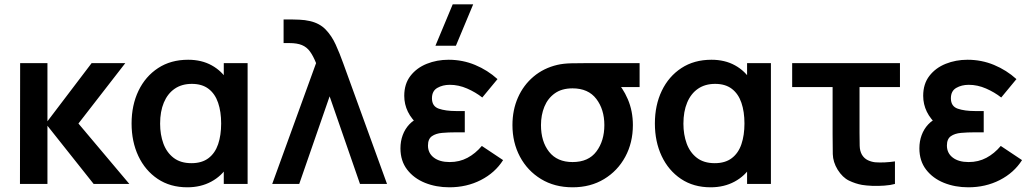

<svg xmlns="http://www.w3.org/2000/svg" viewBox="-20 -822 4609 858"><path d="M192 0H69.2L70 -540H192V-280L389.5 -540H540L330.5 -270L558 0H398.5L192 -260Z M817.2 15Q740.7 15 684.7 -22.5Q628.7 -60.1 598.3 -124.6Q568 -189.1 568 -270Q568 -352.1 598.9 -416.4Q629.8 -480.7 686.5 -517.8Q743.2 -555 820.7 -555Q880.8 -555 926 -530Q971.2 -505.1 998.3 -460.8L980 -435.5V-540H1086.5V0H980V-105.7L998.3 -80.3Q971.2 -35.8 924.2 -10.4Q877.2 15 817.2 15ZM835.5 -92.8Q882.3 -92.8 911.8 -115.3Q941.2 -137.7 954.8 -177.7Q968.3 -217.8 968.3 -270.2Q968.3 -322.8 954.7 -362.7Q941.1 -402.7 912.1 -424.9Q883.1 -447.2 837.2 -447.2Q792.2 -447.2 760.6 -425.4Q729 -403.7 712.2 -363.7Q695.5 -323.8 695.5 -269.3Q695.5 -220.7 710.1 -180.6Q724.8 -140.6 755.8 -116.7Q786.8 -92.8 835.5 -92.8Z M1317.2 0H1196.5L1392.5 -540Q1379.7 -571.9 1365.3 -591.7Q1351 -611.5 1329.3 -620.5Q1307.7 -629.5 1273.2 -629.5H1247.3V-735H1284.8Q1293.7 -735 1318.2 -734Q1342.8 -733.1 1365.7 -727.7Q1408.7 -717.7 1435.5 -689.8Q1462.3 -661.9 1480.1 -622.8Q1497.9 -583.7 1513.5 -540L1709.5 0H1588.7L1453 -391.5Z M1988 15Q2065.5 15 2128.8 -17.4Q2192.2 -49.8 2228.2 -106.5L2133.2 -169.8Q2104.4 -135.7 2068.9 -116.8Q2033.3 -97.8 1989.8 -97.8Q1944.6 -97.8 1918.5 -117.9Q1892.5 -137.9 1892.5 -171.7Q1892.5 -200.9 1910 -213.3Q1927.5 -225.7 1956 -228.2Q1984.5 -230.7 2017 -230.7H2057V-325.8H2017.2Q1971.7 -325.8 1941 -336.3Q1910.3 -346.8 1910.3 -382.8Q1910.3 -415.4 1934.3 -429.2Q1958.2 -443 1990.3 -443Q2029.3 -443 2067.4 -426.4Q2105.4 -409.8 2135.2 -386.3L2203.2 -468.5Q2159 -508.5 2103.1 -531.8Q2047.2 -555 1984.5 -555Q1932.5 -555 1887.2 -536.9Q1842 -518.8 1814.2 -482.9Q1786.5 -447 1786.5 -393.8Q1786.5 -356.1 1802.8 -322.6Q1819 -289.1 1854.2 -258.8L1856 -298Q1828.4 -286.7 1809 -266.1Q1789.7 -245.5 1779.6 -218.1Q1769.5 -190.8 1769.5 -159.3Q1769.5 -103 1799.5 -64Q1829.4 -25.1 1879.1 -5Q1928.8 15 1988 15ZM1925.8 -617.5H2017.3L2094.5 -802.5H2003Z M2538.7 15Q2458.1 15 2397.6 -22Q2337.1 -58.9 2303.5 -121.9Q2270 -184.8 2270 -263Q2270 -330.5 2294.6 -386.1Q2319.2 -441.7 2364.2 -479.6Q2409.2 -517.6 2470.3 -532Q2496.7 -538.2 2531.6 -539.1Q2566.5 -540 2612 -540H2838.2V-433H2700.2L2728 -465.3Q2762.8 -431.6 2785.5 -378.7Q2808.2 -325.8 2808.2 -263Q2808.2 -184.4 2774.2 -121.5Q2740.2 -58.5 2679.5 -21.8Q2618.8 15 2538.7 15ZM2538.7 -97.8Q2609.8 -97.8 2645.2 -145.2Q2680.7 -192.5 2680.7 -263Q2680.7 -332.9 2644.8 -380Q2608.9 -427.1 2538.7 -427.2Q2490.4 -427.2 2459.2 -404.8Q2427.9 -382.4 2412.7 -345.2Q2397.5 -308 2397.5 -263Q2397.5 -189.8 2433.6 -143.8Q2469.8 -97.8 2538.7 -97.8Z M3155.7 15Q3079.2 15 3023.2 -22.5Q2967.2 -60.1 2936.8 -124.6Q2906.5 -189.1 2906.5 -270Q2906.5 -352.1 2937.4 -416.4Q2968.3 -480.7 3025 -517.8Q3081.7 -555 3159.2 -555Q3219.3 -555 3264.5 -530Q3309.8 -505.1 3336.8 -460.8L3318.5 -435.5V-540H3425V0H3318.5V-105.7L3336.8 -80.3Q3309.8 -35.8 3262.7 -10.4Q3215.7 15 3155.7 15ZM3174 -92.8Q3220.8 -92.8 3250.2 -115.3Q3279.7 -137.7 3293.2 -177.7Q3306.8 -217.8 3306.8 -270.2Q3306.8 -322.8 3293.2 -362.7Q3279.6 -402.7 3250.6 -424.9Q3221.6 -447.2 3175.7 -447.2Q3130.8 -447.2 3099.1 -425.4Q3067.5 -403.7 3050.8 -363.7Q3034 -323.8 3034 -269.3Q3034 -220.7 3048.6 -180.6Q3063.2 -140.6 3094.2 -116.7Q3125.2 -92.8 3174 -92.8Z M3831.8 4.2Q3802.2 -1.2 3773.7 -15Q3745.2 -28.8 3723.2 -63.8Q3702.4 -97.8 3701.5 -133.6Q3700.7 -169.4 3700.7 -220.7V-433H3520V-540H4001.7V-433H3821V-227.3Q3821 -194 3821.7 -170.5Q3822.3 -147 3832 -130.2Q3842.2 -113.7 3858.2 -106.1Q3874.1 -98.6 3891 -96.8Q3911 -95.2 3934.5 -96.4Q3958.1 -97.6 3979.3 -100.8V0Q3959.2 5.6 3931.9 7.5Q3904.6 9.5 3877.8 8.5Q3850.9 7.4 3831.8 4.2Z M4307 15Q4384.5 15 4447.8 -17.4Q4511.2 -49.8 4547.2 -106.5L4452.2 -169.8Q4423.4 -135.7 4387.9 -116.8Q4352.3 -97.8 4308.8 -97.8Q4263.6 -97.8 4237.5 -117.9Q4211.5 -137.9 4211.5 -171.7Q4211.5 -200.9 4229 -213.3Q4246.5 -225.7 4275 -228.2Q4303.5 -230.7 4336 -230.7H4376V-325.8H4336.2Q4290.7 -325.8 4260 -336.3Q4229.3 -346.8 4229.3 -382.8Q4229.3 -415.4 4253.3 -429.2Q4277.2 -443 4309.3 -443Q4348.3 -443 4386.4 -426.4Q4424.4 -409.8 4454.2 -386.3L4522.2 -468.5Q4478 -508.5 4422.1 -531.8Q4366.2 -555 4303.5 -555Q4251.5 -555 4206.2 -536.9Q4161 -518.8 4133.2 -482.9Q4105.5 -447 4105.5 -393.8Q4105.5 -356.1 4121.8 -322.6Q4138 -289.1 4173.2 -258.8L4175 -298Q4147.4 -286.7 4128 -266.1Q4108.7 -245.5 4098.6 -218.1Q4088.5 -190.8 4088.5 -159.3Q4088.5 -103 4118.5 -64Q4148.4 -25.1 4198.1 -5Q4247.8 15 4307 15Z"/></svg>

Font: Manrope Variable Light
Style: Regular
Weight: 200
Designer: Mikhail Sharanda
Foundry: Mikhail Sharanda
Version: Version 4.505